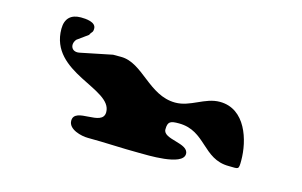

<svg xmlns="http://www.w3.org/2000/svg" viewBox="-75 -894 1470 935"><g transform="rotate(15 660.0 -426.0)"><path d="M268 -540C228 -533 215 -570 238 -597L292 -636C301 -656 308 -650 308 -672C308 -705 256 -708 232 -708C182 -708 154 -682 154 -630C154 -408 470 -414 470 -294C470 -218 316 -282 316 -210C316 -166 383 -150 416 -150C505 -150 587 -144 676 -144C713 -144 898 -136 898 -198C898 -253 770 -237 770 -288C770 -328 784 -333 826 -333C963 -333 982 -195 1114 -195C1164 -195 1166 -187 1166 -237C1166 -338 1122 -486 992 -486C916 -486 859 -426 782 -426C648 -426 581 -573 470 -573H430Z"/></g></svg>

Font: CISF Camouflage Kit
Style: Regular
Weight: 400
Designer: Robert Jablonski, Jasper
Foundry: Cannot Into Space Fonts
Version: Version 1.27